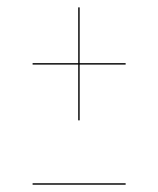

<svg xmlns="http://www.w3.org/2000/svg" viewBox="-20 -506 434 526"><path d="M198.2 -485.8V-333H324.2V-329.1H198.2V-176.3H194.3V-329.1H69.3V-333H194.3V-485.8ZM69.3 0V-3.9H324.2V0Z"/></svg>

Font: Fira Sans Compressed Four
Style: Regular
Weight: 100
Width: 1
Designer: Carrois Corporate & Edenspiekermann AG
Foundry: Carrois Corporate GbR & Edenspiekermann AG
Version: Version 4.203;PS 004.203;hotconv 1.0.88;makeotf.lib2.5.64775